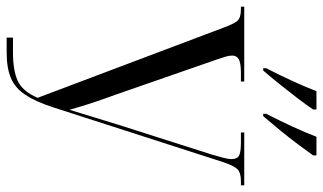

<svg xmlns="http://www.w3.org/2000/svg" viewBox="-217 -754 971 577"><g transform="rotate(90 268.5 -465.5)"><path d="M93 0V-19H138Q191 -19 222.5 -33Q254 -47 274 -93L63 -652Q52 -682 43 -693Q34 -704 8 -704H0V-714H225V-704H199Q169 -704 158 -697.5Q147 -691 147 -678Q147 -669 150.5 -657Q154 -645 159 -631L264 -329Q279 -288 289.5 -256Q300 -224 310 -189Q321 -225 332 -261Q343 -297 355 -336L444 -615Q449 -632 453.5 -648.5Q458 -665 458 -676Q458 -693 447.5 -698.5Q437 -704 408 -704H378V-714H537V-704H524Q499 -704 488.5 -693.5Q478 -683 467 -650L302 -138Q285 -86 264.5 -55.5Q244 -25 214 -12.5Q184 0 137 0ZM185 -780Q205 -819 223 -858Q241 -897 254 -931H309V-921Q298 -904 277 -876.5Q256 -849 233.5 -821Q211 -793 192 -771H185ZM322 -780Q342 -819 360 -858Q378 -897 391 -931H447V-921Q435 -904 414.5 -876.5Q394 -849 371 -821Q348 -793 329 -771H322Z"/></g></svg>

Font: Noto Serif Display ExtraCondensed
Style: Regular
Weight: 400
Width: 2
Designer: Monotype Design Team
Foundry: Monotype Imaging Inc.
Version: Version 2.009